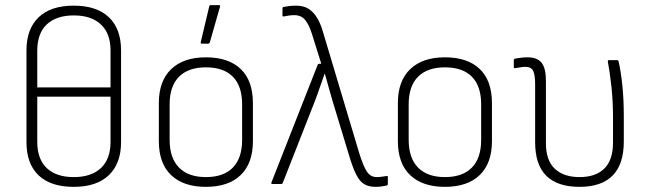

<svg xmlns="http://www.w3.org/2000/svg" viewBox="-20 -716 2527 747"><path d="M267 -694Q356 -694 403.5 -649Q451 -604 451 -520V-163Q451 -80 403.5 -34.5Q356 11 267 11Q177 11 130 -34Q83 -79 83 -163V-520Q83 -603 130 -648.5Q177 -694 267 -694ZM267 -656Q199 -656 162 -621Q125 -586 125 -519V-376H410V-520Q410 -586 372.5 -621Q335 -656 267 -656ZM267 -27Q335 -27 372.5 -62Q410 -97 410 -164V-340H125V-164Q125 -97 162 -62Q199 -27 267 -27Z M781 11Q694 11 646 -34.5Q598 -80 598 -167V-315Q598 -401 646 -447Q694 -493 781 -493Q869 -493 916.5 -447.5Q964 -402 964 -315V-167Q964 -81 916.5 -35Q869 11 781 11ZM781 -27Q850 -27 886 -64Q922 -101 922 -172V-310Q922 -381 886 -417.5Q850 -454 781 -454Q713 -454 676.5 -417.5Q640 -381 640 -310V-172Q640 -101 676.5 -64Q713 -27 781 -27ZM765 -546Q760 -546 761 -552L794 -691Q795 -696 800 -696H832Q838 -696 836 -690L796 -550Q794 -546 790 -546Z M1442 11Q1416 11 1398 1Q1380 -9 1366 -36.5Q1352 -64 1337 -115L1273 -326Q1266 -352 1258.5 -377Q1251 -402 1244 -429H1243Q1233 -402 1224.5 -376.5Q1216 -351 1206 -325L1080 -4Q1078 0 1074 0H1040Q1038 0 1036 -2Q1034 -4 1036 -6L1216 -464Q1218 -468 1223 -468H1230L1193 -586Q1183 -618 1168 -637.5Q1153 -657 1125 -657Q1114 -657 1103.5 -655.5Q1093 -654 1084 -652Q1079 -651 1079 -656V-683Q1079 -688 1083 -689Q1093 -691 1106 -692.5Q1119 -694 1131 -694Q1161 -694 1180 -682Q1199 -670 1212.5 -648.5Q1226 -627 1235 -597L1378 -119Q1394 -68 1408 -47.5Q1422 -27 1446 -27Q1456 -27 1465.5 -28.5Q1475 -30 1483 -31Q1489 -33 1489 -27V0Q1489 4 1484 6Q1474 8 1463.5 9.5Q1453 11 1442 11Z M1711 11Q1624 11 1576 -34.5Q1528 -80 1528 -167V-315Q1528 -401 1576 -447Q1624 -493 1711 -493Q1799 -493 1846.5 -447.5Q1894 -402 1894 -315V-167Q1894 -81 1846.5 -35Q1799 11 1711 11ZM1711 -27Q1780 -27 1816 -64Q1852 -101 1852 -172V-310Q1852 -381 1816 -417.5Q1780 -454 1711 -454Q1643 -454 1606.5 -417.5Q1570 -381 1570 -310V-172Q1570 -101 1606.5 -64Q1643 -27 1711 -27Z M2235 11Q2149 11 2105.5 -32Q2062 -75 2062 -163V-388Q2062 -424 2054.5 -440Q2047 -456 2023 -456Q2015 -456 2004.5 -454Q1994 -452 1985 -451Q1979 -450 1979 -455V-481Q1979 -487 1984 -488Q1994 -490 2007.5 -491.5Q2021 -493 2032 -493Q2070 -493 2087 -472Q2104 -451 2104 -401V-159Q2104 -92 2138.5 -59.5Q2173 -27 2235 -27Q2297 -27 2331 -60Q2365 -93 2365 -162V-256Q2365 -322 2359 -377.5Q2353 -433 2345 -476Q2344 -482 2349 -482H2380Q2386 -482 2387 -476Q2396 -436 2401.5 -382Q2407 -328 2407 -264V-166Q2407 -77 2363.5 -33Q2320 11 2235 11Z"/></svg>

Font: Sofia Sans Semi Condensed ExtraLight
Style: Regular
Weight: 250
Version: Version 4.100